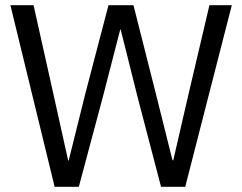

<svg xmlns="http://www.w3.org/2000/svg" viewBox="-20 -718 931 738"><path d="M283 0H190L20 -698H109L184 -362L242 -101H244L309 -362L397 -698H493L578 -362L643 -102H646L706 -362L785 -698H871L692 0H599L508 -348L444 -604H442L376 -348Z"/></svg>

Font: IBM Plex Sans
Style: Regular
Weight: 400
Designer: Mike Abbink, Paul van der Laan, Pieter van Rosmalen
Foundry: Bold Monday
Version: Version 3.201